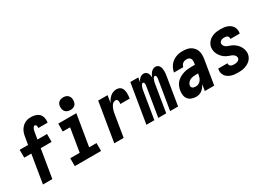

<svg xmlns="http://www.w3.org/2000/svg" viewBox="-17 -1481 3034 2215"><g transform="rotate(-30 1500.0 -373.5)"><path d="M105 0 167 -376H73L72 -481H184L202 -585Q205 -606 211.5 -626Q218 -646 229 -664.5Q240 -683 255.5 -698.5Q271 -714 289.5 -724.5Q308 -735 329 -739Q350 -743 370 -743Q401 -743 430 -735Q459 -727 479 -707Q499 -687 506.5 -657.5Q514 -628 509 -597L508 -591H384V-593Q385 -600 385 -608Q385 -616 382.5 -622.5Q380 -629 374 -633.5Q368 -638 361 -638Q354 -638 349 -632.5Q344 -627 340.5 -621Q337 -615 334 -608.5Q331 -602 329.5 -595Q328 -588 326.5 -581.5Q325 -575 324 -568L309 -481H437V-376H292L230 0Z M529 0V-105H655L706 -415H608L609 -520H850L781 -105H879V0ZM810 -585Q790 -585 771 -592.5Q752 -600 740.5 -615Q729 -630 726 -650Q723 -670 726 -690Q728 -705 735.5 -718Q743 -731 755.5 -739.5Q768 -748 782 -751.5Q796 -755 810 -755Q830 -755 848.5 -747.5Q867 -740 878.5 -725Q890 -710 893.5 -690Q897 -670 893 -650Q891 -635 884 -622Q877 -609 864.5 -600.5Q852 -592 838 -588.5Q824 -585 810 -585Z M1055 0 1141 -520H1266L1250 -423Q1260 -444 1273.5 -463Q1287 -482 1304 -497Q1321 -512 1343 -520Q1365 -528 1387 -528Q1406 -528 1423 -521Q1440 -514 1450.5 -500.5Q1461 -487 1466 -469Q1471 -451 1472 -432.5Q1473 -414 1471.5 -395.5Q1470 -377 1467 -358H1342Q1344 -368 1344.5 -378.5Q1345 -389 1342.5 -399Q1340 -409 1333 -416Q1326 -423 1315 -423Q1302 -423 1289.5 -416.5Q1277 -410 1268 -399Q1259 -388 1253 -375.5Q1247 -363 1242.5 -350.5Q1238 -338 1234.5 -325Q1231 -312 1229 -299L1180 0Z M1483 0 1569 -520H1675L1665 -461Q1671 -474 1679 -486Q1687 -498 1697.5 -507.5Q1708 -517 1721.5 -522.5Q1735 -528 1748 -528Q1764 -528 1777.5 -520Q1791 -512 1798.5 -499Q1806 -486 1809.5 -470.5Q1813 -455 1813 -439Q1819 -455 1827 -470Q1835 -485 1846.5 -498.5Q1858 -512 1874 -520Q1890 -528 1906 -528Q1923 -528 1936.5 -520Q1950 -512 1957.5 -498.5Q1965 -485 1968 -469.5Q1971 -454 1971.5 -437.5Q1972 -421 1970.5 -404.5Q1969 -388 1966 -372L1905 0H1799L1863 -389Q1864 -397 1865 -405Q1866 -413 1864.5 -420Q1863 -427 1859 -433.5Q1855 -440 1847 -440Q1839 -440 1832.5 -432.5Q1826 -425 1822.5 -417.5Q1819 -410 1816.5 -402Q1814 -394 1811.5 -386Q1809 -378 1808 -370Q1807 -362 1805 -354L1747 0H1641L1705 -389Q1706 -397 1707 -405Q1708 -413 1706.5 -420Q1705 -427 1701 -433.5Q1697 -440 1689 -440Q1681 -440 1674.5 -432.5Q1668 -425 1664.5 -417.5Q1661 -410 1658.5 -402Q1656 -394 1653.5 -386Q1651 -378 1650 -370Q1649 -362 1647 -354L1589 0Z M2147 8Q2116 8 2087.5 -1.5Q2059 -11 2040.5 -33Q2022 -55 2017.5 -85.5Q2013 -116 2018 -147Q2023 -174 2033.5 -200Q2044 -226 2063.5 -247Q2083 -268 2108 -282.5Q2133 -297 2159.5 -305.5Q2186 -314 2213 -317Q2240 -320 2266 -320H2314L2317 -343Q2320 -358 2319 -373Q2318 -388 2310.5 -400Q2303 -412 2289.5 -417.5Q2276 -423 2261 -423Q2248 -423 2235 -419.5Q2222 -416 2211 -408Q2200 -400 2193 -388Q2186 -376 2184 -363H2060V-364Q2064 -387 2073.5 -409.5Q2083 -432 2098 -452Q2113 -472 2133.5 -487Q2154 -502 2176.5 -511.5Q2199 -521 2222.5 -524.5Q2246 -528 2269 -528Q2296 -528 2322.5 -523.5Q2349 -519 2371 -506.5Q2393 -494 2410 -474.5Q2427 -455 2435 -431Q2443 -407 2443.5 -380Q2444 -353 2440 -325L2386 0H2261L2275 -85Q2266 -67 2253 -49.5Q2240 -32 2223.5 -18.5Q2207 -5 2186.5 1.5Q2166 8 2147 8ZM2202 -97Q2220 -97 2238 -106.5Q2256 -116 2267.5 -132Q2279 -148 2285 -166.5Q2291 -185 2294 -203L2296 -215H2266Q2247 -215 2228 -212.5Q2209 -210 2191.5 -202Q2174 -194 2160 -178Q2146 -162 2143 -144Q2141 -132 2145 -122Q2149 -112 2158 -106.5Q2167 -101 2178.5 -99Q2190 -97 2202 -97Z M2702 8Q2678 8 2655 5.5Q2632 3 2611 -4Q2590 -11 2571.5 -23Q2553 -35 2540 -53Q2527 -71 2523 -93.5Q2519 -116 2523 -140L2524 -147H2648V-145Q2646 -133 2651 -122.5Q2656 -112 2665.5 -106.5Q2675 -101 2687 -99Q2699 -97 2711 -97Q2722 -97 2732.5 -98.5Q2743 -100 2754 -104.5Q2765 -109 2773.5 -117.5Q2782 -126 2783 -137Q2786 -153 2778 -166.5Q2770 -180 2757.5 -189Q2745 -198 2730.5 -203Q2716 -208 2701.5 -213.5Q2687 -219 2673.5 -226Q2660 -233 2648 -242Q2636 -251 2625.5 -262Q2615 -273 2606.5 -285Q2598 -297 2591 -310.5Q2584 -324 2580 -339Q2576 -354 2575 -370Q2574 -386 2576 -402Q2580 -422 2590 -441.5Q2600 -461 2615.5 -476Q2631 -491 2650 -501.5Q2669 -512 2689.5 -518Q2710 -524 2730.5 -526Q2751 -528 2771 -528Q2794 -528 2816.5 -525.5Q2839 -523 2860 -515.5Q2881 -508 2898.5 -495.5Q2916 -483 2927.5 -465.5Q2939 -448 2942.5 -425.5Q2946 -403 2943 -380L2941 -373H2817L2818 -375Q2820 -386 2816 -396.5Q2812 -407 2803.5 -413Q2795 -419 2784.5 -421Q2774 -423 2763 -423Q2753 -423 2742.5 -421.5Q2732 -420 2723 -415.5Q2714 -411 2707 -402.5Q2700 -394 2698 -384Q2696 -368 2703.5 -354Q2711 -340 2723.5 -331Q2736 -322 2750.5 -317Q2765 -312 2779.5 -306.5Q2794 -301 2807.5 -294Q2821 -287 2833 -278Q2845 -269 2855.5 -258.5Q2866 -248 2875 -235.5Q2884 -223 2890.5 -209.5Q2897 -196 2901 -181.5Q2905 -167 2906.5 -151Q2908 -135 2905 -119Q2902 -98 2891 -78Q2880 -58 2863.5 -43Q2847 -28 2827 -18Q2807 -8 2786 -2Q2765 4 2744 6Q2723 8 2702 8Z"/></g></svg>

Font: Iosevka Term Curly XBd Obl
Style: Regular
Weight: 800
Italic angle: -9°
Designer: Belleve Invis
Foundry: Belleve Invis
Version: Version 32.3.0